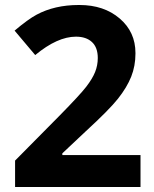

<svg xmlns="http://www.w3.org/2000/svg" viewBox="-20 -744 611 764"><path d="M296.4 -724.1Q393.6 -724.1 456.3 -670.4Q519 -616.7 519 -533.2Q519 -532.2 519 -530.8Q519 -481.4 502 -438.7Q484.9 -396 449.5 -351.3Q414.1 -306.6 319.8 -220.2L228 -133.8V-127H539.1V0H40V-105L219.2 -286.1Q298.8 -367.2 323.2 -398.9Q347.7 -430.7 358.4 -457.3Q369.1 -483.9 369.1 -513.2Q369.1 -555.2 345.9 -576.7Q322.8 -598.1 282.2 -598.1Q208.5 -598.1 120.1 -524.9L38.1 -622.1Q91.8 -667.5 125.5 -685.5Q197.3 -724.1 293 -724.1Q294.9 -724.1 296.4 -724.1Z"/></svg>

Font: Open Sans Hebrew
Style: Bold
Weight: 700
Foundry: Ascender Corporation, Yanek Iontef
Version: Version 2.001;PS 002.001;hotconv 1.0.70;makeotf.lib2.5.58329